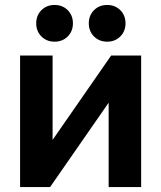

<svg xmlns="http://www.w3.org/2000/svg" viewBox="-20 -754 650 774"><path d="M61 0V-530H192V-190L428 -530H549V0H418V-340L182 0ZM200 -586Q168 -586 147 -607Q126 -628 126 -660Q126 -692 147 -713Q168 -734 200 -734Q232 -734 253 -713Q274 -692 274 -660Q274 -628 253 -607Q232 -586 200 -586ZM412 -586Q380 -586 359 -607Q338 -628 338 -660Q338 -692 359 -713Q380 -734 412 -734Q444 -734 465 -713Q486 -692 486 -660Q486 -628 465 -607Q444 -586 412 -586Z"/></svg>

Font: Golos Text SemiBold
Style: Regular
Weight: 600
Designer: A.Korolkova, Vitaly Kuzmin
Foundry: ParaType Ltd
Version: Version 2.004